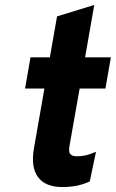

<svg xmlns="http://www.w3.org/2000/svg" viewBox="-20 -742 467 774"><path d="M231 12Q163 12 133.2 -28.2Q103.5 -68.5 117 -145L159 -385H81L103 -511H181L210 -676L360 -722L323 -511H427L405 -385H301L260 -153Q256 -130.5 263 -121.2Q270 -112 291 -112Q309 -112 325.2 -115.8Q341.5 -119.5 367 -130L342 -11Q296 12 231 12Z"/></svg>

Font: Overpass Black
Style: Italic
Weight: 900
Italic angle: -10°
Designer: Delve Withrington, Dave Bailey, Thomas Jockin
Foundry: Delve Fonts LLC
Version: Version 4.000